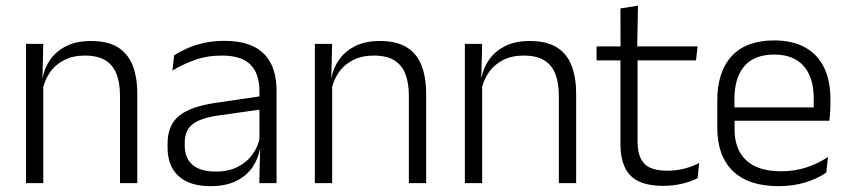

<svg xmlns="http://www.w3.org/2000/svg" viewBox="-20 -641 2972 672"><path d="M400 0V-306Q400 -349.5 388.2 -381Q376.5 -412.5 349.5 -429.5Q322.5 -446.5 277 -446.5Q235 -446.5 204 -430.5Q173 -414.5 154 -386.5Q135 -358.5 128 -322.5L115.5 -367.5H129Q135.5 -403.5 156.2 -432.8Q177 -462 212.2 -479.8Q247.5 -497.5 298 -497.5Q357 -497.5 392.5 -475.5Q428 -453.5 444.2 -412.2Q460.5 -371 460.5 -312V0ZM71 0V-487.5H131.5L128.5 -367L131.5 -364V0Z M887.5 0 890.5 -121.5 888 -131V-288.5V-321Q888 -384 856.2 -415.2Q824.5 -446.5 756.5 -446.5Q703.5 -446.5 660 -430.5Q616.5 -414.5 583.5 -394L589.5 -447.5Q607.5 -459 633 -470.8Q658.5 -482.5 691.8 -490.2Q725 -498 765 -498Q814 -498 848.8 -486Q883.5 -474 905.5 -451Q927.5 -428 937.8 -395.5Q948 -363 948 -322.5V0ZM716.5 10.5Q644 10.5 605.2 -24.5Q566.5 -59.5 566.5 -125V-138Q566.5 -202.5 606.2 -235.2Q646 -268 735 -281L898 -305L901 -259L742.5 -236.5Q680.5 -227.5 653.5 -205.8Q626.5 -184 626.5 -141.5V-132.5Q626.5 -87.5 654 -64Q681.5 -40.5 734.5 -40.5Q780 -40.5 812.2 -57Q844.5 -73.5 864.2 -101.2Q884 -129 890.5 -163.5L902.5 -120.5H890Q884 -86 863.8 -56Q843.5 -26 807.2 -7.8Q771 10.5 716.5 10.5Z M1411 0V-306Q1411 -349.5 1399.2 -381Q1387.5 -412.5 1360.5 -429.5Q1333.5 -446.5 1288 -446.5Q1246 -446.5 1215 -430.5Q1184 -414.5 1165 -386.5Q1146 -358.5 1139 -322.5L1126.5 -367.5H1140Q1146.5 -403.5 1167.2 -432.8Q1188 -462 1223.2 -479.8Q1258.5 -497.5 1309 -497.5Q1368 -497.5 1403.5 -475.5Q1439 -453.5 1455.2 -412.2Q1471.5 -371 1471.5 -312V0ZM1082 0V-487.5H1142.5L1139.5 -367L1142.5 -364V0Z M1936 0V-306Q1936 -349.5 1924.2 -381Q1912.5 -412.5 1885.5 -429.5Q1858.5 -446.5 1813 -446.5Q1771 -446.5 1740 -430.5Q1709 -414.5 1690 -386.5Q1671 -358.5 1664 -322.5L1651.5 -367.5H1665Q1671.5 -403.5 1692.2 -432.8Q1713 -462 1748.2 -479.8Q1783.5 -497.5 1834 -497.5Q1893 -497.5 1928.5 -475.5Q1964 -453.5 1980.2 -412.2Q1996.5 -371 1996.5 -312V0ZM1607 0V-487.5H1667.5L1664.5 -367L1667.5 -364V0Z M2302 9.5Q2248.5 9.5 2215.2 -6.5Q2182 -22.5 2166.8 -55.5Q2151.5 -88.5 2151.5 -137.5V-455.5H2211.5V-144.5Q2211.5 -93 2235.2 -68.2Q2259 -43.5 2315.5 -43.5Q2345.5 -43.5 2373.8 -50.5Q2402 -57.5 2427 -70.5L2421.5 -17.5Q2398 -5 2366.5 2.2Q2335 9.5 2302 9.5ZM2068 -429.5V-478.5H2421.5L2416 -429.5ZM2152 -471.5 2151.5 -611.5 2213 -621 2210 -471.5Z M2705 10.5Q2599.5 10.5 2545 -42.5Q2490.5 -95.5 2490.5 -193.5V-288.5Q2490.5 -390.5 2541.2 -445Q2592 -499.5 2689 -499.5Q2754 -499.5 2798 -475Q2842 -450.5 2864.2 -404.5Q2886.5 -358.5 2886.5 -294V-276.5Q2886.5 -262 2885.5 -247.5Q2884.5 -233 2883 -218.5H2827Q2828 -240.5 2828 -260.2Q2828 -280 2828 -296.5Q2828 -345.5 2812.2 -379.8Q2796.5 -414 2765.8 -432Q2735 -450 2689 -450Q2620.5 -450 2585.5 -409.8Q2550.5 -369.5 2550.5 -293.5V-246L2551 -238V-187.5Q2551 -154 2560.8 -127Q2570.5 -100 2590.8 -80.8Q2611 -61.5 2641.8 -51.5Q2672.5 -41.5 2713.5 -41.5Q2761 -41.5 2801.8 -54.8Q2842.5 -68 2878 -91.5L2872 -37Q2841 -15.5 2798.5 -2.5Q2756 10.5 2705 10.5ZM2522 -218.5V-265H2869.5V-218.5Z"/></svg>

Font: Anek Bangla Light
Style: Regular
Weight: 300
Designer: Sulekha Rajkumar (Bangla), Yesha Goshar (Latin)
Foundry: Ek Type
Version: Version 1.003